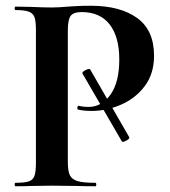

<svg xmlns="http://www.w3.org/2000/svg" viewBox="-20 -648 593 668"><path d="M294 -406 430 -170V-169Q430 -164 418 -158Q406 -152 404 -156L267 -392Q264 -397 277.5 -404Q291 -411 294 -406ZM312 -12Q315 -12 315 -6Q315 0 312 0Q271 0 248 -1L161 -2L88 -1Q68 0 34 0Q31 0 31 -6Q31 -12 34 -12Q66 -12 80.5 -17Q95 -22 100 -36.5Q105 -51 105 -81V-544Q105 -574 100 -588Q95 -602 80 -607.5Q65 -613 34 -613Q31 -613 31 -619Q31 -625 34 -625L87 -624Q133 -622 160 -622Q184 -622 217 -625Q230 -626 250 -627Q270 -628 296 -628Q398 -628 457 -585.5Q516 -543 516 -454Q516 -392 484 -349Q452 -306 401.5 -284Q351 -262 298 -262Q271 -262 251 -267Q249 -267 249 -272Q249 -275 250.5 -278Q252 -281 254 -280Q269 -276 288 -276Q334 -276 364.5 -319Q395 -362 395 -441Q395 -520 361.5 -563Q328 -606 264 -606Q236 -606 226 -593Q216 -580 216 -542V-85Q216 -53 223 -38.5Q230 -24 249.5 -18Q269 -12 312 -12Z"/></svg>

Font: Cormorant Unicase
Style: Bold
Weight: 700
Designer: Christian Thalmann (Catharsis Fonts)
Foundry: Catharsis Fonts
Version: Version 4.000